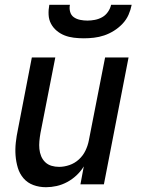

<svg xmlns="http://www.w3.org/2000/svg" viewBox="-20 -770 590 802"><path d="M172 12Q144 12 119.5 3Q95 -6 78.5 -25Q62 -44 54.5 -69Q47 -94 45 -120.5Q43 -147 46 -174.5Q49 -202 55 -230L113 -530H211L149 -214Q146 -197 144.5 -180.5Q143 -164 144.5 -148Q146 -132 152 -117.5Q158 -103 169 -92.5Q180 -82 195 -77.5Q210 -73 227 -73Q248 -73 270 -80.5Q292 -88 309.5 -104Q327 -120 337 -141Q347 -162 351 -183L419 -530H517L414 0H316L330 -75Q318 -55 300 -38Q282 -21 260.5 -9.5Q239 2 216.5 7Q194 12 172 12ZM330 -610Q309 -610 288.5 -612.5Q268 -615 250 -622Q232 -629 217 -641.5Q202 -654 193 -671Q184 -688 183 -708.5Q182 -729 186 -750H272Q269 -735 273 -720.5Q277 -706 288.5 -698Q300 -690 315 -687Q330 -684 345 -684Q360 -684 376 -687Q392 -690 406.5 -698Q421 -706 431 -720.5Q441 -735 444 -750H530Q526 -729 517 -708.5Q508 -688 492 -671Q476 -654 456 -641.5Q436 -629 415 -622Q394 -615 372.5 -612.5Q351 -610 330 -610Z"/></svg>

Font: Lode Dark
Style: Bold Italic
Weight: 700
Italic angle: -11°
Monospace: yes
Designer: Belleve Invis
Foundry: Belleve Invis
Version: Version 29.2.0; ttfautohint (v1.8.3)